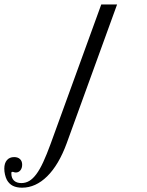

<svg xmlns="http://www.w3.org/2000/svg" viewBox="-357 -599 671 876"><path d="M-256.3 257.3Q-281.2 257.3 -298.3 248.8Q-315.4 240.2 -325.7 221.7Q-331.1 210.9 -334.2 197.5Q-337.4 184.1 -337.4 170.4Q-337.4 145.5 -325.4 131.6Q-313.5 117.7 -292.5 117.7Q-275.4 117.7 -265.6 127Q-255.9 136.2 -255.9 152.3Q-255.9 168 -263.9 178Q-272 188 -284.7 188Q-290 188 -293.2 186.5Q-296.4 185.1 -300.8 185.1Q-303.2 185.1 -304.2 186.3Q-305.2 187.5 -305.2 192.4Q-305.2 213.4 -293.2 224.9Q-281.2 236.3 -259.3 236.3Q-240.2 236.3 -223.6 226.6Q-207 216.8 -191.2 195.6Q-175.3 174.3 -159.7 140.4Q-144 106.4 -126.5 58.6L105 -578.6H177.2L-52.7 54.7Q-88.9 153.3 -141.6 205.3Q-194.3 257.3 -256.3 257.3Z"/></svg>

Font: Petit Formal Script
Style: Regular
Weight: 400
Version: Version 1.001; ttfautohint (v0.8) -G 200 -r 50